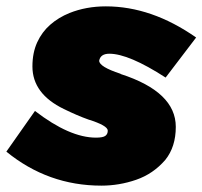

<svg xmlns="http://www.w3.org/2000/svg" viewBox="-43 -575 637 604"><path d="M276 9Q108 9 -23 -98L67 -226Q176 -142 259 -142Q280.5 -142 288.2 -147.5Q296 -153 296 -164Q296 -180 235 -199Q201 -211 158 -232Q59 -280 59 -366Q59 -409 74 -441.8Q89 -474.5 115 -497.2Q141 -520 175.5 -534Q228 -555 290 -555Q434 -555 574 -457L478 -331Q362 -406 301 -406Q273 -406 269 -384Q269 -365 336 -343L337 -342Q510 -286 510 -176Q510 -113 477 -72Q439 -28 385.5 -9.5Q332 9 276 9Z"/></svg>

Font: Argentum Sans Black
Style: Italic
Weight: 900
Italic angle: -11°
Designer: Julieta Ulanovsky (font), Cristiano Sobral (main changes and remaster)
Foundry: Julieta Ulanovsky (font), Cristiano Sobral (main changes and remaster)
Version: Version 2.007;June 15, 2022;FontCreator 14.0.0.2814 64-bit; 